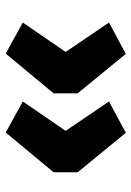

<svg xmlns="http://www.w3.org/2000/svg" viewBox="88 -612 469 686"><g transform="rotate(90 323.0 -269.5)"><path d="M172 -55 61 -116 166 -269 61 -424 173 -484 314 -312V-226ZM454 -55 343 -116 448 -269 343 -424 455 -484 596 -312V-226Z"/></g></svg>

Font: Nunito Sans 7pt Expanded ExtraBold
Style: Regular
Weight: 800
Width: 7
Designer: Vernon Adams
Foundry: Vernon Adams
Version: Version 3.101;gftools[0.9.27]